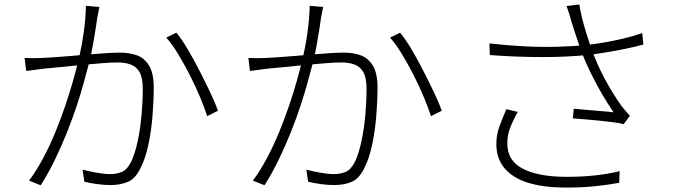

<svg xmlns="http://www.w3.org/2000/svg" viewBox="-20 -806 3040 858"><path d="M424 -775Q422 -765 420 -753.5Q418 -742 415 -729Q413 -714 408 -681Q403 -648 396 -609.5Q389 -571 381 -536Q370 -494 356 -442.5Q342 -391 323 -333.5Q304 -276 280 -216Q256 -156 227 -95.5Q198 -35 162 22L110 1Q143 -43 173 -99.5Q203 -156 228 -217Q253 -278 273 -337.5Q293 -397 307.5 -448.5Q322 -500 330 -536Q344 -591 353.5 -656.5Q363 -722 364 -780ZM768 -660Q792 -631 818.5 -586.5Q845 -542 871 -491Q897 -440 919.5 -393Q942 -346 954 -311L906 -287Q894 -324 874 -372Q854 -420 828.5 -470Q803 -520 776 -564.5Q749 -609 723 -638ZM90 -547Q112 -546 130 -546Q148 -546 169 -547Q191 -548 226.5 -550.5Q262 -553 304 -556.5Q346 -560 387 -563.5Q428 -567 462.5 -569Q497 -571 516 -571Q556 -571 590 -559.5Q624 -548 645.5 -514Q667 -480 667 -415Q667 -356 661.5 -288Q656 -220 643 -159Q630 -98 609 -57Q586 -8 552 6.5Q518 21 473 21Q445 21 412.5 16.5Q380 12 357 6L349 -48Q371 -42 394 -37.5Q417 -33 437 -30.5Q457 -28 472 -28Q501 -28 525 -38Q549 -48 567 -85Q584 -122 595.5 -176Q607 -230 612.5 -291Q618 -352 618 -409Q618 -458 604 -483Q590 -508 564.5 -517.5Q539 -527 507 -527Q480 -527 434.5 -523.5Q389 -520 337.5 -515Q286 -510 242 -505.5Q198 -501 174 -499Q160 -497 137 -494Q114 -491 97 -489Z M1424 -775Q1422 -765 1420 -753.5Q1418 -742 1415 -729Q1413 -714 1408 -681Q1403 -648 1396 -609.5Q1389 -571 1381 -536Q1370 -494 1356 -442.5Q1342 -391 1323 -333.5Q1304 -276 1280 -216Q1256 -156 1227 -95.5Q1198 -35 1162 22L1110 1Q1143 -43 1173 -99.5Q1203 -156 1228 -217Q1253 -278 1273 -337.5Q1293 -397 1307.5 -448.5Q1322 -500 1330 -536Q1344 -591 1353.5 -656.5Q1363 -722 1364 -780ZM1768 -660Q1792 -631 1818.5 -586.5Q1845 -542 1871 -491Q1897 -440 1919.5 -393Q1942 -346 1954 -311L1906 -287Q1894 -324 1874 -372Q1854 -420 1828.5 -470Q1803 -520 1776 -564.5Q1749 -609 1723 -638ZM1090 -547Q1112 -546 1130 -546Q1148 -546 1169 -547Q1191 -548 1226.5 -550.5Q1262 -553 1304 -556.5Q1346 -560 1387 -563.5Q1428 -567 1462.5 -569Q1497 -571 1516 -571Q1556 -571 1590 -559.5Q1624 -548 1645.5 -514Q1667 -480 1667 -415Q1667 -356 1661.5 -288Q1656 -220 1643 -159Q1630 -98 1609 -57Q1586 -8 1552 6.5Q1518 21 1473 21Q1445 21 1412.5 16.5Q1380 12 1357 6L1349 -48Q1371 -42 1394 -37.5Q1417 -33 1437 -30.5Q1457 -28 1472 -28Q1501 -28 1525 -38Q1549 -48 1567 -85Q1584 -122 1595.5 -176Q1607 -230 1612.5 -291Q1618 -352 1618 -409Q1618 -458 1604 -483Q1590 -508 1564.5 -517.5Q1539 -527 1507 -527Q1480 -527 1434.5 -523.5Q1389 -520 1337.5 -515Q1286 -510 1242 -505.5Q1198 -501 1174 -499Q1160 -497 1137 -494Q1114 -491 1097 -489Z M2534 -708Q2530 -724 2524 -743Q2518 -762 2512 -779L2569 -786Q2572 -763 2580.5 -728Q2589 -693 2601 -654.5Q2613 -616 2625 -584Q2648 -517 2684.5 -450Q2721 -383 2757 -333Q2766 -322 2775.5 -310.5Q2785 -299 2795 -289L2767 -251Q2750 -256 2722 -259.5Q2694 -263 2661.5 -266.5Q2629 -270 2597 -272.5Q2565 -275 2540 -277L2544 -320Q2574 -318 2607.5 -314.5Q2641 -311 2672 -309Q2703 -307 2722 -304Q2699 -337 2672.5 -382Q2646 -427 2621.5 -476.5Q2597 -526 2579 -573Q2563 -618 2552 -652Q2541 -686 2534 -708ZM2167 -612Q2245 -603 2321.5 -599Q2398 -595 2468.5 -597Q2539 -599 2594 -604Q2631 -608 2676 -615.5Q2721 -623 2766.5 -634Q2812 -645 2850 -658L2855 -607Q2819 -597 2775 -588Q2731 -579 2688.5 -572Q2646 -565 2612 -561Q2519 -551 2404 -551Q2289 -551 2169 -560ZM2294 -306Q2273 -269 2260 -235.5Q2247 -202 2247 -165Q2247 -89 2313.5 -53.5Q2380 -18 2497 -16Q2570 -15 2633 -21.5Q2696 -28 2749 -41L2747 11Q2698 20 2636 26.5Q2574 33 2494 32Q2404 31 2337.5 10Q2271 -11 2234.5 -54.5Q2198 -98 2198 -163Q2198 -202 2211.5 -240Q2225 -278 2243 -318Z"/></svg>

Font: Noto Sans SC Thin Light
Style: Regular
Weight: 300
Version: Version 2.004-H2;hotconv 1.0.118;makeotfexe 2.5.65603